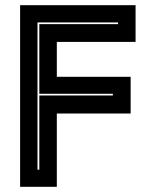

<svg xmlns="http://www.w3.org/2000/svg" viewBox="-20 -720 580 740"><path d="M57.5 0V-700H502.5V-558.5H199V-424H483.5V-282.5H199V0ZM124.5 -66H131.5V-352H415V-358.5H131.5V-627H435V-633.5H124.5Z"/></svg>

Font: Tourney Thin ExtraBold
Style: Regular
Weight: 800
Version: Version 1.015